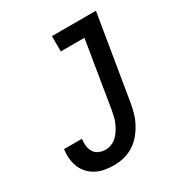

<svg xmlns="http://www.w3.org/2000/svg" viewBox="-173 -863 946 998"><g transform="rotate(-30 300.0 -363.5)"><path d="M226 8Q198 8 171.5 3.5Q145 -1 121.5 -13Q98 -25 80 -44Q62 -63 52 -87.5Q42 -112 39.5 -139.5Q37 -167 41 -195H148Q145 -174 147.5 -153.5Q150 -133 159.5 -117Q169 -101 187.5 -92.5Q206 -84 227 -84Q245 -84 263 -91Q281 -98 295 -111.5Q309 -125 319.5 -141.5Q330 -158 337.5 -175.5Q345 -193 349.5 -211Q354 -229 357 -247L422 -643H280V-735H544L461 -232Q456 -203 448 -174Q440 -145 425 -117Q410 -89 390 -65Q370 -41 343 -24Q316 -7 286 0.5Q256 8 226 8Z"/></g></svg>

Font: Iosevka Etoile Semibold
Style: Italic
Weight: 600
Italic angle: -9°
Designer: Belleve Invis
Foundry: Belleve Invis
Version: Version 22.1.2; ttfautohint (v1.8.4)